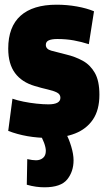

<svg xmlns="http://www.w3.org/2000/svg" viewBox="-20 -577 454 817"><path d="M15 -20 33 -157Q53 -150 80 -144.5Q107 -139 135.5 -136Q164 -133 186 -133Q237 -133 237 -161Q237 -176 222 -183.5Q207 -191 182.5 -196.5Q158 -202 128 -211Q73 -227 44 -266Q15 -305 15 -370Q15 -463 67.5 -510Q120 -557 221 -557Q265 -557 307 -549.5Q349 -542 380 -529L358 -389Q327 -399 294.5 -405Q262 -411 224 -411Q201 -411 188 -405.5Q175 -400 175 -386Q175 -368 198 -361.5Q221 -355 262 -345Q300 -336 332 -318.5Q364 -301 383.5 -267Q403 -233 403 -174Q403 -109 375.5 -68.5Q348 -28 299.5 -9Q251 10 188 10Q93 10 15 -20ZM96 100Q118 105 133 105Q151 105 163 95Q175 85 175 65Q175 51 167.5 30.5Q160 10 149 -6H262Q273 13 283 46Q293 79 293 105Q293 153 266 186.5Q239 220 169 220Q152 220 133.5 217.5Q115 215 94 209Z"/></svg>

Font: Georama SemiCondensed ExtraBold
Style: Regular
Weight: 800
Width: 4
Designer: Jean-Baptiste Levee
Foundry: Production Type
Version: Version 1.000